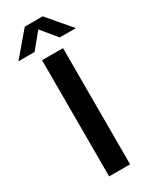

<svg xmlns="http://www.w3.org/2000/svg" viewBox="-283 -1003 846 1059"><g transform="rotate(-30 140.0 -474.0)"><path d="M73 0V-740H206.5V0ZM-43 -800 83 -948H197L323 -800H220L129 -911H151L60 -800Z"/></g></svg>

Font: Encode Sans SC SemiBold
Style: Regular
Weight: 600
Version: Version 3.002